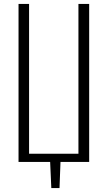

<svg xmlns="http://www.w3.org/2000/svg" viewBox="-20 -830 551 984"><path d="M243 134 237 0H75V-810H129V-42H382V-810H437V0H290L285 134Z"/></svg>

Font: Oswald ExtraLight
Style: Regular
Weight: 250
Designer: Vernon Adams
Foundry: Vernon Adams
Version: Version 4.100; ttfautohint (v1.8.1.43-b0c9)